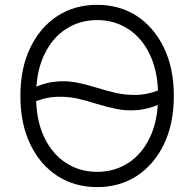

<svg xmlns="http://www.w3.org/2000/svg" viewBox="-20 -757 797 787"><path d="M595.5 -196Q621.8 -252.1 626.8 -326.7Q583.1 -309.3 546.5 -306.1Q532.7 -304.7 516 -304.7Q486.9 -304.7 459.5 -310Q421.5 -317.5 378.2 -330.6Q338.4 -343.4 297.2 -353Q263.1 -360.4 226.6 -360.4Q215.9 -360.4 210.2 -360.1Q171.2 -358.3 128.2 -342.7Q131.4 -257.8 160.5 -196.4Q192.8 -126.8 249.6 -89.8Q306.1 -52.6 377.8 -52.6Q449.2 -52.6 506.4 -89.5Q562.9 -126.1 595.5 -196ZM104 -561.1Q143.8 -644.5 215.2 -691.4Q286.2 -737.2 377.8 -737.2Q470.2 -737.2 540.8 -691.4Q611.5 -645.2 652 -561.1Q692.5 -477.6 692.5 -363.6Q692.5 -250 652 -165.8Q611.5 -82 540.8 -35.9Q470.2 9.9 377.8 9.9Q286.2 9.9 215.2 -35.9Q143.8 -82.4 104 -165.8Q63.6 -250 63.6 -363.6Q63.6 -477.6 104 -561.1ZM210.2 -422.6Q223 -424 238.3 -424Q268.1 -424 297.2 -418Q337 -410.2 378.2 -397Q414.8 -385.3 459.5 -375Q494 -367.9 529.8 -367.9Q540.8 -367.9 546.5 -368.3Q583.8 -369.7 627.5 -386Q624.3 -468.8 595.2 -531.2Q562.9 -600.9 506 -637.8Q449.2 -674.7 377.8 -674.7Q306.8 -674.7 250 -637.8Q193.2 -600.9 160.9 -531.2Q134.6 -476.6 129.3 -402.3Q174 -420.1 210.2 -422.6Z"/></svg>

Font: DeltaSans Light
Style: Regular
Weight: 300
Designer: Rasmus Andersson
Foundry: rsms
Version: Version 3.012